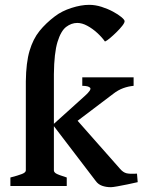

<svg xmlns="http://www.w3.org/2000/svg" viewBox="-20 -777 595 802"><path d="M555.2 -16.1Q536.1 -11.7 512.5 -6.8Q488.8 -2 469.5 1.5Q450.2 4.9 443.4 4.9Q422.9 4.9 406.5 -1Q390.1 -6.8 379.9 -21L205.1 -250V-65.4Q205.1 -58.1 213.9 -52.5Q222.7 -46.9 258.8 -35.6V0H23.4V-35.6Q55.7 -43.9 71.8 -50.3Q87.9 -56.6 87.9 -65.4V-437.5Q88.9 -515.6 103.5 -564.9Q118.2 -614.3 145 -647.5Q171.9 -680.7 209.5 -709Q238.3 -731 278.6 -743.9Q318.8 -756.8 352.5 -756.8Q377.9 -756.8 404.1 -748.5Q430.2 -740.2 451.9 -728.5Q473.6 -716.8 487.1 -705.6Q500.5 -694.3 500.5 -688.5Q500.5 -681.6 490.5 -668.9Q480.5 -656.2 466.3 -642.3Q452.1 -628.4 439 -617.4Q425.8 -606.4 418.5 -603.5Q405.3 -622.1 385.7 -639.9Q366.2 -657.7 344.5 -669.4Q322.8 -681.2 302.7 -681.2Q278.3 -681.2 256.3 -664.6Q234.4 -647.9 220.2 -601.8Q206.1 -555.7 205.1 -467.3V-259.8L333.5 -375.5Q363.8 -402.3 356.4 -410.4Q349.1 -418.5 323.7 -418.5V-454.1H538.1V-418.5Q516.1 -416.5 494.6 -408.7Q473.1 -400.9 452.6 -384.8L304.2 -272.5L480.5 -72.8Q494.1 -56.6 508.8 -53.2Q523.4 -49.8 552.2 -51.8Z"/></svg>

Font: Gentium Plus
Style: Bold
Weight: 700
Designer: Victor Gaultney, Annie Olsen, Iska Routamaa, Becca Hirsbrunner
Foundry: SIL International
Version: Version 6.101